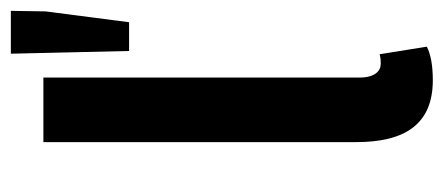

<svg xmlns="http://www.w3.org/2000/svg" viewBox="-252 -554 818 354"><g transform="rotate(-90 157.0 -377.0)"><path d="M186 12C214 12 234 8 248 1L234 -86C226 -84 222 -84 216 -84C204 -84 191 -94 191 -123V-706H72V-129C72 -42 103 12 186 12ZM240 -548H293L313 -702L314 -766H235Z"/></g></svg>

Font: Source Sans Pro Semibold
Style: Regular
Weight: 600
Designer: Paul D. Hunt
Foundry: Adobe Systems Incorporated
Version: Version 3.006;hotconv 1.0.111;makeotfexe 2.5.65597